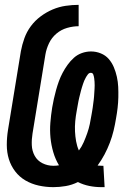

<svg xmlns="http://www.w3.org/2000/svg" viewBox="-20 -763 540 791"><path d="M398 8Q372 8 347.5 3Q323 -2 301 -13Q277 -1 251 3.5Q225 8 200 8Q169 8 139.5 1.5Q110 -5 85 -19.5Q60 -34 42.5 -57Q25 -80 16.5 -107.5Q8 -135 8 -166Q8 -197 13 -228L66 -552Q71 -579 80.5 -605.5Q90 -632 107 -655Q124 -678 147.5 -695.5Q171 -713 197 -724Q223 -735 250.5 -739Q278 -743 304 -743V-655Q281 -655 256.5 -648Q232 -641 212.5 -624.5Q193 -608 182 -585Q171 -562 167 -538L114 -213Q110 -189 111 -165Q112 -141 123 -121Q134 -101 155 -90.5Q176 -80 200 -80Q206 -80 212 -80.5Q218 -81 223 -82Q208 -107 199.5 -136Q191 -165 188 -195.5Q185 -226 187.5 -257.5Q190 -289 195 -320Q198 -338 202 -356Q206 -374 211 -392Q216 -410 222.5 -428Q229 -446 238 -463Q247 -480 258.5 -496Q270 -512 284.5 -525Q299 -538 317.5 -544.5Q336 -551 355 -551Q376 -551 395.5 -543Q415 -535 428 -520Q441 -505 449 -486Q457 -467 461.5 -446.5Q466 -426 467 -405Q468 -384 467.5 -362Q467 -340 464.5 -318.5Q462 -297 458 -275Q454 -250 448 -225Q442 -200 432.5 -175Q423 -150 410.5 -126.5Q398 -103 382 -81Q386 -81 390.5 -80.5Q395 -80 400 -80Q401 -80 402.5 -80Q404 -80 406 -80L411 8Q408 8 404.5 8Q401 8 398 8ZM305 -143Q317 -159 325 -177.5Q333 -196 339.5 -214.5Q346 -233 350 -252Q354 -271 357 -290Q358 -297 359.5 -304.5Q361 -312 362 -320Q363 -328 364 -335.5Q365 -343 366 -350.5Q367 -358 367.5 -365.5Q368 -373 368.5 -381Q369 -389 369.5 -396.5Q370 -404 370 -411.5Q370 -419 369.5 -426.5Q369 -434 368 -441Q367 -448 364.5 -455.5Q362 -463 354 -463Q347 -463 342 -456.5Q337 -450 333.5 -443.5Q330 -437 327 -430.5Q324 -424 322 -417Q320 -410 317.5 -403Q315 -396 313.5 -389Q312 -382 310 -375Q308 -368 306.5 -361Q305 -354 303.5 -347.5Q302 -341 301 -334Q300 -327 298.5 -320Q297 -313 296 -306Q292 -285 290 -263.5Q288 -242 289 -221.5Q290 -201 293.5 -181Q297 -161 305 -143Z"/></svg>

Font: Iosevka SS04 Oblique
Style: Bold
Weight: 700
Italic angle: -9°
Monospace: yes
Designer: Belleve Invis
Foundry: Belleve Invis
Version: Version 19.0.0; ttfautohint (v1.8.4)